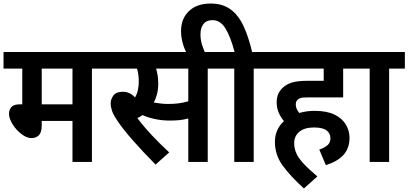

<svg xmlns="http://www.w3.org/2000/svg" viewBox="-20 -916 2310 1086"><path d="M500 -528V0H390V-232H216V-206Q216 -168 200.5 -151.5Q185 -135 158 -135Q137 -135 115 -148.5Q93 -162 74 -183Q55 -204 43 -228Q31 -252 31 -273Q31 -295 44.5 -310.5Q58 -326 94 -326H106V-528H0V-622H588V-528ZM390 -528H216V-326H390Z M1155 -528V0H1045V-246Q1020 -239 995 -236.5Q970 -234 942 -234Q896 -234 855 -243Q814 -252 786 -265Q773 -255 757 -248Q792 -201 839.5 -150.5Q887 -100 937 -54L860 15Q787 -59 731 -122.5Q675 -186 642 -236Q621 -267 613.5 -289.5Q606 -312 606 -331Q606 -355 621.5 -376Q637 -397 675 -397Q714 -397 744 -365Q755 -384 760 -407Q765 -430 765 -455Q765 -475 762.5 -493.5Q760 -512 755 -528H575V-622H1244V-528ZM931 -328Q964 -328 990.5 -331.5Q1017 -335 1045 -343V-528H863Q868 -511 871.5 -490.5Q875 -470 875 -444Q875 -410 868 -383.5Q861 -357 850 -336Q869 -333 889 -330.5Q909 -328 931 -328Z M1035 -615Q1004 -680 1004 -741Q1004 -810 1048.5 -853Q1093 -896 1172 -896Q1239 -896 1284 -863Q1329 -830 1357.5 -768.5Q1386 -707 1406 -622H1504V-528H1415V0H1305V-528H1230V-622H1307Q1283 -711 1254.5 -756.5Q1226 -802 1182 -802Q1148 -802 1131 -780.5Q1114 -759 1114 -723Q1114 -691 1122 -665Q1130 -639 1141 -615Z M1786 -70Q1813 -79 1831 -93.5Q1849 -108 1849 -133Q1849 -162 1827 -178.5Q1805 -195 1756 -195Q1703 -195 1673.5 -171Q1644 -147 1644 -106Q1644 -78 1655 -51.5Q1666 -25 1694.5 6.5Q1723 38 1775 82L1699 150Q1622 80 1578.5 20Q1535 -40 1535 -113Q1535 -150 1548.5 -179.5Q1562 -209 1586 -231Q1569 -251 1557 -277.5Q1545 -304 1545 -338Q1545 -367 1555.5 -388Q1566 -409 1583 -423Q1605 -442 1636 -450.5Q1667 -459 1721 -459H1811V-528H1490V-622H2009V-528H1921V-365H1719Q1694 -365 1683 -362.5Q1672 -360 1665 -353Q1653 -344 1653 -325Q1653 -300 1673 -277Q1713 -289 1759 -289Q1829 -289 1872.5 -267.5Q1916 -246 1936.5 -211Q1957 -176 1957 -137Q1957 -77 1922.5 -39.5Q1888 -2 1823 18Z M2181 -528V0H2071V-528H1996V-622H2270V-528Z"/></svg>

Font: Noto Sans SemiCondensed SemiBold
Style: Regular
Weight: 600
Width: 4
Designer: Monotype Design Team
Foundry: Monotype Imaging Inc.
Version: Version 2.013; ttfautohint (v1.8.4.7-5d5b)